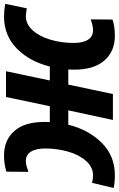

<svg xmlns="http://www.w3.org/2000/svg" viewBox="155 -760 604 977"><g transform="rotate(90 457.5 -272.0)"><path d="M-11 4 12 -106Q42 -101 51 -101Q93 -101 124.5 -136.5Q156 -172 172 -228Q188 -284 188 -344Q188 -392 171.5 -417.5Q155 -443 123 -443Q111 -443 96.5 -439.5Q82 -436 68 -431L69 -542Q103 -554 152 -554Q231 -554 277.5 -500.5Q324 -447 324 -347Q324 -325 323 -317H400L448 -544H580L531 -317H604Q630 -421 696.5 -487.5Q763 -554 861 -554Q899 -554 926 -548L900 -438Q880 -443 862 -443Q820 -443 788.5 -407.5Q757 -372 741 -316Q725 -260 725 -200Q725 -152 741.5 -126.5Q758 -101 789 -101Q802 -101 816 -105Q830 -109 844 -114L843 -2Q805 10 761 10Q682 10 636 -42.5Q590 -95 590 -195Q590 -219 591 -223H510L463 0H332L379 -223H308Q282 -119 216 -54.5Q150 10 53 10Q23 10 -11 4Z"/></g></svg>

Font: Noto Sans Display
Style: Bold Italic
Weight: 700
Italic angle: -12°
Designer: Monotype Design team
Foundry: Monotype Imaging Inc.
Version: Version 1.000